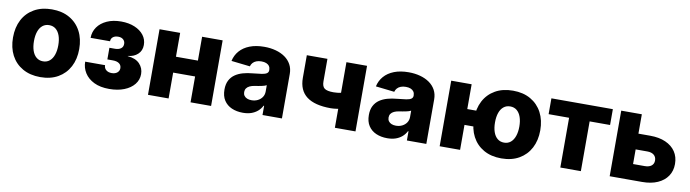

<svg xmlns="http://www.w3.org/2000/svg" viewBox="-30 -1051 5617 1564"><g transform="rotate(10 2779.0 -269.5)"><path d="M308.1 10.3Q223.6 10.3 161.9 -24.9Q100.1 -60.1 67.1 -123Q34.2 -186 34.2 -269.5Q34.2 -353.5 67.1 -416.5Q100.1 -479.5 161.9 -514.6Q223.6 -549.8 308.1 -549.8Q393.1 -549.8 454.3 -514.6Q515.6 -479.5 548.8 -416.5Q582 -353.5 582 -269.5Q582 -186 548.8 -123Q515.6 -60.1 454.3 -24.9Q393.1 10.3 308.1 10.3ZM308.1 -120.1Q340.3 -120.1 362.8 -138.9Q385.3 -157.7 397 -191.4Q408.7 -225.1 408.7 -270Q408.7 -315.4 397 -348.9Q385.3 -382.3 362.8 -400.9Q340.3 -419.4 308.1 -419.4Q275.9 -419.4 253.2 -400.9Q230.5 -382.3 219 -349.1Q207.5 -315.9 207.5 -270Q207.5 -225.1 219 -191.4Q230.5 -157.7 253.2 -138.9Q275.9 -120.1 308.1 -120.1Z M877.9 7.8Q803.2 7.8 752 -17.3Q700.7 -42.5 674.1 -84.7Q647.5 -127 647.5 -177.2H812Q812 -152.3 829.6 -137.7Q847.2 -123 875.5 -123Q904.8 -123 921.9 -137.5Q939 -151.9 939 -173.8Q939 -199.2 920.2 -212.9Q901.4 -226.6 867.7 -226.6H822.3V-322.8H867.7Q898.4 -322.8 916.7 -335.9Q935.1 -349.1 935.1 -374.5Q935.1 -396.5 919.7 -410.4Q904.3 -424.3 877.9 -424.3Q851.1 -424.3 834.7 -411.6Q818.4 -398.9 817.9 -376H657.2Q657.7 -426.3 685.3 -465.6Q712.9 -504.9 763.2 -527.6Q813.5 -550.3 880.4 -550.3Q943.8 -550.3 992.2 -530Q1040.5 -509.8 1067.6 -474.6Q1094.7 -439.5 1094.7 -393.6Q1094.7 -346.2 1062.7 -316.9Q1030.8 -287.6 981.4 -283.7V-281.7Q1047.4 -275.9 1080.6 -240.7Q1113.8 -205.6 1113.8 -156.2Q1113.8 -108.4 1084 -71.3Q1054.2 -34.2 1001 -13.2Q947.8 7.8 877.9 7.8Z M1599.1 -345.2V-213.9H1319.3V-345.2ZM1368.7 -542.5V0H1198.2V-542.5ZM1720.2 -542.5V0H1550.3V-542.5Z M1983.9 9.8Q1931.6 9.8 1891.1 -8.1Q1850.6 -25.9 1827.4 -61.5Q1804.2 -97.2 1804.2 -150.9Q1804.2 -195.8 1820.3 -226.8Q1836.4 -257.8 1864.5 -277.1Q1892.6 -296.4 1929.2 -306.6Q1965.8 -316.9 2007.3 -320.3Q2053.7 -324.7 2082 -329.1Q2110.4 -333.5 2123.3 -342.8Q2136.2 -352.1 2136.2 -368.7V-370.6Q2136.2 -389.2 2127.4 -402.1Q2118.7 -415 2102.1 -421.9Q2085.4 -428.7 2062 -428.7Q2038.6 -428.7 2020.5 -421.9Q2002.4 -415 1991 -402.3Q1979.5 -389.6 1975.1 -372.6L1820.3 -390.1Q1830.6 -438 1861.8 -473.9Q1893.1 -509.8 1944.1 -529.8Q1995.1 -549.8 2064.5 -549.8Q2115.7 -549.8 2159.7 -537.8Q2203.6 -525.9 2236.6 -502.7Q2269.5 -479.5 2287.8 -445.6Q2306.2 -411.6 2306.2 -368.2V0H2145.5V-76.2H2141.1Q2126.5 -47.9 2104 -29.1Q2081.5 -10.3 2051.8 -0.2Q2022 9.8 1983.9 9.8ZM2035.6 -103Q2064.5 -103 2087.4 -114.5Q2110.4 -126 2124 -146.2Q2137.7 -166.5 2137.7 -193.4V-245.1Q2130.4 -241.2 2119.6 -237.8Q2108.9 -234.4 2095.9 -231.7Q2083 -229 2069.6 -226.8Q2056.2 -224.6 2043.9 -222.7Q2019 -219.2 2001.5 -210.9Q1983.9 -202.6 1974.9 -189.7Q1965.8 -176.8 1965.8 -158.7Q1965.8 -140.6 1974.9 -128.2Q1983.9 -115.7 1999.5 -109.4Q2015.1 -103 2035.6 -103Z M2682.1 -150.9Q2550.3 -150.9 2483.4 -201.4Q2416.5 -252 2416.5 -355.5V-542.5H2586.9V-356.4Q2586.9 -314 2608.2 -298.3Q2629.4 -282.7 2682.1 -282.7Q2714.4 -282.7 2748.5 -289.8Q2782.7 -296.9 2823.7 -311V-179.2Q2810.5 -172.9 2785.4 -166Q2760.3 -159.2 2732.7 -155Q2705.1 -150.9 2682.1 -150.9ZM2744.1 0V-542.5H2914.6V0Z M3178.2 9.8Q3126 9.8 3085.4 -8.1Q3044.9 -25.9 3021.7 -61.5Q2998.5 -97.2 2998.5 -150.9Q2998.5 -195.8 3014.6 -226.8Q3030.8 -257.8 3058.8 -277.1Q3086.9 -296.4 3123.5 -306.6Q3160.2 -316.9 3201.7 -320.3Q3248 -324.7 3276.4 -329.1Q3304.7 -333.5 3317.6 -342.8Q3330.6 -352.1 3330.6 -368.7V-370.6Q3330.6 -389.2 3321.8 -402.1Q3313 -415 3296.4 -421.9Q3279.8 -428.7 3256.3 -428.7Q3232.9 -428.7 3214.8 -421.9Q3196.8 -415 3185.3 -402.3Q3173.8 -389.6 3169.4 -372.6L3014.6 -390.1Q3024.9 -438 3056.2 -473.9Q3087.4 -509.8 3138.4 -529.8Q3189.5 -549.8 3258.8 -549.8Q3310.1 -549.8 3354 -537.8Q3397.9 -525.9 3430.9 -502.7Q3463.9 -479.5 3482.2 -445.6Q3500.5 -411.6 3500.5 -368.2V0H3339.8V-76.2H3335.4Q3320.8 -47.9 3298.3 -29.1Q3275.9 -10.3 3246.1 -0.2Q3216.3 9.8 3178.2 9.8ZM3230 -103Q3258.8 -103 3281.7 -114.5Q3304.7 -126 3318.4 -146.2Q3332 -166.5 3332 -193.4V-245.1Q3324.7 -241.2 3314 -237.8Q3303.2 -234.4 3290.3 -231.7Q3277.3 -229 3263.9 -226.8Q3250.5 -224.6 3238.3 -222.7Q3213.4 -219.2 3195.8 -210.9Q3178.2 -202.6 3169.2 -189.7Q3160.2 -176.8 3160.2 -158.7Q3160.2 -140.6 3169.2 -128.2Q3178.2 -115.7 3193.8 -109.4Q3209.5 -103 3230 -103Z M3610.8 0V-542.5H3779.8V0ZM3731.4 -206.5V-337.4H3892.6V-206.5ZM4121.6 10.3Q4036.6 10.3 3975.1 -24.9Q3913.6 -60.1 3880.6 -123Q3847.7 -186 3847.7 -269.5Q3847.7 -353.5 3880.6 -416.5Q3913.6 -479.5 3975.1 -514.6Q4036.6 -549.8 4121.6 -549.8Q4206.5 -549.8 4267.8 -514.6Q4329.1 -479.5 4362.3 -416.5Q4395.5 -353.5 4395.5 -269.5Q4395.5 -186 4362.3 -123Q4329.1 -60.1 4267.8 -24.9Q4206.5 10.3 4121.6 10.3ZM4121.6 -120.1Q4153.8 -120.1 4176.3 -138.9Q4198.7 -157.7 4210.4 -191.4Q4222.2 -225.1 4222.2 -270Q4222.2 -315.4 4210.4 -348.9Q4198.7 -382.3 4176.3 -400.9Q4153.8 -419.4 4121.6 -419.4Q4089.4 -419.4 4066.7 -400.9Q4043.9 -382.3 4032.5 -349.1Q4021 -315.9 4021 -270Q4021 -225.1 4032.5 -191.4Q4043.9 -157.7 4066.7 -138.9Q4089.4 -120.1 4121.6 -120.1Z M4608.9 0V-411.6H4439.5V-542.5H4947.8V-411.6H4778.8V0Z M5121.1 -382.3H5285.2Q5359.4 -382.3 5412.8 -358.6Q5466.3 -335 5495.1 -292Q5523.9 -249 5523.9 -189.9Q5523.9 -132.8 5495.1 -90.1Q5466.3 -47.4 5412.8 -23.7Q5359.4 0 5285.2 0H5017.1V-542.5H5187.5V-130.9H5284.2Q5319.3 -130.9 5339.1 -146.5Q5358.9 -162.1 5358.9 -189.9Q5358.9 -219.2 5339.1 -235.6Q5319.3 -252 5284.2 -252H5121.1Z"/></g></svg>

Font: Inter 16pt ExtraBold
Style: Regular
Weight: 800
Version: Version 4.001;git-66647c0bb